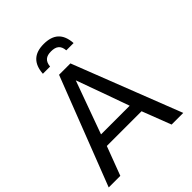

<svg xmlns="http://www.w3.org/2000/svg" viewBox="-254 -1051 1189 1189"><g transform="rotate(-45 340.0 -456.5)"><path d="M338.4 -913.1C254.9 -913.1 210.4 -870.6 205.1 -786.1H268.1C272.5 -831.1 295.9 -848.6 338.4 -848.6C382.8 -848.6 406.7 -831.5 410.2 -786.1H474.1C468.3 -873.5 422.9 -913.1 338.4 -913.1ZM194.3 -266.1C235.8 -381.3 277.8 -497.1 320.3 -613.3C362.3 -498.5 403.8 -382.8 445.3 -266.1ZM97.2 0 168.9 -189.9H473.1L546.4 0H648.4L371.1 -710.9H271.5L-4.4 0Z"/></g></svg>

Font: Ride
Style: Regular
Weight: 400
Version: Version 3.000